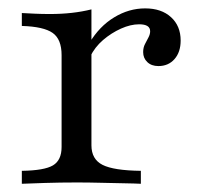

<svg xmlns="http://www.w3.org/2000/svg" viewBox="-20 -447 492 467"><path d="M33.1 0V-31.5Q87.9 -32.3 108.9 -44.8Q129.8 -57.3 129.8 -89.5V-312.9Q129.8 -351.6 108.1 -366.9Q86.3 -382.3 33.1 -383.9V-415.3Q47.6 -414.5 64.9 -413.7Q82.3 -412.9 101.6 -412.9Q157.3 -412.9 202.4 -424.2V-93.5Q202.4 -59.7 229.4 -46Q256.5 -32.3 322.6 -31.5V0Q308.1 -0.8 282.3 -1.2Q256.5 -1.6 226.2 -2.4Q196 -3.2 166.9 -3.2Q126.6 -3.2 89.1 -2Q51.6 -0.8 33.1 0ZM365.3 -286.3Q348.4 -286.3 338.3 -296Q328.2 -305.6 328.2 -320.2Q328.2 -331.5 332.7 -339.9Q337.1 -348.4 341.1 -356Q345.2 -363.7 345.2 -371Q345.2 -387.9 318.5 -387.9Q297.6 -387.9 274.2 -377.4Q250.8 -366.9 230.6 -349.6Q210.5 -332.3 199.2 -308.9L197.6 -342.7Q221.8 -383.1 257.7 -404.8Q293.5 -426.6 333.1 -426.6Q372.6 -426.6 396 -405.2Q419.4 -383.9 419.4 -348.4Q419.4 -320.2 404.4 -303.2Q389.5 -286.3 365.3 -286.3Z"/></svg>

Font: Playfair 12pt Light
Style: Regular
Weight: 300
Designer: Claus Eggers Sørensen
Foundry: Claus Eggers Sørensen
Version: Version 2.000;gftools[0.9.28]